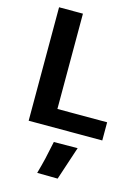

<svg xmlns="http://www.w3.org/2000/svg" viewBox="-145 -790 845 1162"><g transform="rotate(15 277.5 -209.0)"><path d="M75.7 0V-710.9H225.3V-113.8H536.9V0ZM207.3 291.5Q222.7 236.3 232.3 195.8Q241.9 155.3 256.1 85L405 83.7L335.7 293Z"/></g></svg>

Font: RobotoFlex
Style: Regular
Weight: 400
Designer: Berlow after Robertson
Foundry: Google
Version: Version 2.136